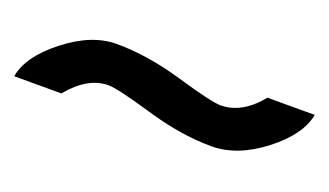

<svg xmlns="http://www.w3.org/2000/svg" viewBox="-30 -428 594 347"><g transform="rotate(20 267.0 -255.0)"><path d="M534.2 -315.4Q527.3 -275.4 477.5 -236.8Q427.7 -198.2 377.9 -198.2Q319.3 -198.2 251.5 -218.3Q183.6 -238.3 166 -238.3Q126 -238.3 90.8 -195.3H0Q6.8 -235.4 56.6 -274.4Q106.4 -313.5 154.3 -313.5Q213.9 -313.5 282.2 -293.5Q350.6 -273.4 368.2 -273.4Q409.2 -273.4 443.4 -315.4Z"/></g></svg>

Font: FreeUniversal
Style: Bold
Weight: 700
Version: Version 1.001 March 22, 2017